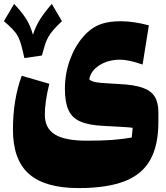

<svg xmlns="http://www.w3.org/2000/svg" viewBox="-43 -691 851 985"><path d="M688.5 -359.9Q617.2 -384.8 573.2 -384.8Q511.7 -384.8 466.8 -356Q421.9 -327.1 415 -283.7Q421.4 -276.9 434.8 -272.5Q448.2 -268.1 479.5 -265.4Q510.7 -262.7 569.3 -259.8Q644.5 -256.3 688.2 -241Q731.9 -225.6 750.7 -195.3Q769.5 -165 769.5 -115.7V-64.9Q769.5 55.7 727.1 130.4Q684.6 205.1 594.2 239.5Q503.9 273.9 360.8 273.9Q187.5 273.9 105.5 201.2Q23.4 128.4 23.4 -25.9Q23.4 -179.7 68.4 -302.2L210 -261.2Q187 -169.4 187 -102.5Q187 -33.2 238.5 -1.2Q290 30.8 402.8 30.8Q477.1 30.8 529.1 27.1Q581.1 23.4 632.8 14.6L637.7 -35.2Q631.3 -36.6 618.9 -37.6Q606.4 -38.6 575.7 -40.5Q544.9 -42.5 483.4 -45.4Q410.6 -49.3 368.2 -68.1Q325.7 -86.9 307.9 -127.2Q290 -167.5 290 -234.9Q290 -312.5 315.2 -382.3Q340.3 -452.1 383.5 -502.2Q426.8 -552.2 480.5 -569.3Q520 -582 576.2 -582Q642.1 -582 720.7 -561ZM171.9 -406.2 82 -393.1Q73.2 -434.1 65.9 -460.2Q58.6 -486.3 48.6 -504.9Q38.6 -523.4 21.7 -541Q4.9 -558.6 -22.9 -582.5L29.3 -670.9Q67.4 -630.9 89.8 -596.2Q112.3 -561.5 126 -512.7Q141.1 -558.6 163.3 -593.3Q185.5 -627.9 222.7 -670.9L274.9 -582.5Q248 -557.1 231.4 -538.1Q214.8 -519 204.6 -500.7Q194.3 -482.4 187.3 -460.2Q180.2 -438 171.9 -406.2Z"/></svg>

Font: Pinar-FD Black
Style: Regular
Weight: 900
Designer: Amin Abedi
Version: Version 3.000